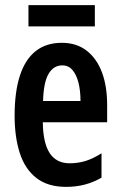

<svg xmlns="http://www.w3.org/2000/svg" viewBox="-20 -719 471 749"><path d="M221 -552Q279 -552 318.5 -521Q358 -490 378 -436Q398 -382 398 -309V-242H147Q148 -161 174 -121.5Q200 -82 252 -82Q284 -82 313.5 -91Q343 -100 376 -121V-26Q345 -8 311 1Q277 10 238 10Q166 10 121.5 -25Q77 -60 57 -122.5Q37 -185 37 -268Q37 -360 57.5 -423.5Q78 -487 119 -519.5Q160 -552 221 -552ZM223 -464Q189 -464 169.5 -431Q150 -398 148 -325H294Q294 -366 286 -397Q278 -428 262.5 -446Q247 -464 223 -464ZM350 -699V-616H91V-699Z"/></svg>

Font: Noto Sans Display ExtraCondensed SemiBold
Style: Regular
Weight: 600
Width: 2
Designer: Monotype Design Team
Foundry: Monotype Imaging Inc.
Version: Version 2.003